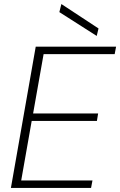

<svg xmlns="http://www.w3.org/2000/svg" viewBox="-20 -931 595 951"><path d="M34 0 157 -700H555L548 -663H196L144 -369H466L460 -332H137L85 -37H438L431 0ZM459 -753 274 -871 284 -911 468 -790Z"/></svg>

Font: DM Sans 20pt ExtraLight
Style: Italic
Weight: 250
Italic angle: -10°
Version: Version 4.004;gftools[0.9.30]